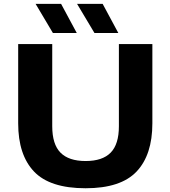

<svg xmlns="http://www.w3.org/2000/svg" viewBox="-20 -969 886 998"><path d="M425 9.5Q239.5 9.5 157 -77.2Q74.5 -164 74.5 -328V-740H251.5V-313Q251.5 -219 294.5 -175.5Q337.5 -132 425 -132Q512.5 -132 555.2 -175.5Q598 -219 598 -313V-740H772V-328Q772 -164 689.8 -77.2Q607.5 9.5 425 9.5ZM471 -797.5 380.5 -949H513.5L595 -797.5ZM255 -797.5 165 -949H297.5L379 -797.5Z"/></svg>

Font: Encode Sans Expanded Expanded
Style: Bold
Weight: 700
Width: 7
Designer: Multiple Designers
Foundry: Impallari Type
Version: Version 3.000; ttfautohint (v1.8.3) -l 8 -r 50 -G 200 -x 14 